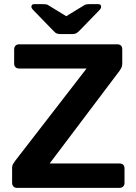

<svg xmlns="http://www.w3.org/2000/svg" viewBox="-20 -916 665 936"><path d="M274 -750Q265 -750 257.5 -752.5Q250 -755 240 -766L143 -866Q133 -876 133 -883Q133 -896 148 -896H187Q195 -896 203.5 -895Q212 -894 218 -889L303 -837L388 -889Q395 -894 403 -895Q411 -896 419 -896H458Q473 -896 473 -883Q473 -875 464 -866L367 -766Q356 -755 349 -752.5Q342 -750 333 -750ZM63 0Q52 0 45.5 -7Q39 -14 39 -25V-95Q39 -110 45 -118.5Q51 -127 54 -132L402 -582H73Q62 -582 55.5 -588.5Q49 -595 49 -606V-675Q49 -686 55.5 -693Q62 -700 73 -700H551Q576 -700 576 -675V-606Q576 -594 572 -586Q568 -578 563 -571L222 -119H562Q587 -119 587 -94V-24Q587 -13 580 -6.5Q573 0 562 0Z"/></svg>

Font: Fz Rubik Med
Style: Regular
Weight: 500
Designer: Hubert and Fischer
Foundry: Hubert and Fischer
Version: Vit hóa bi FontZin.com